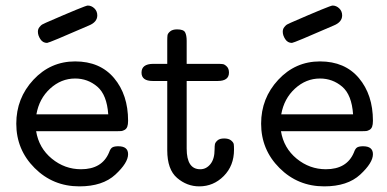

<svg xmlns="http://www.w3.org/2000/svg" viewBox="-20 -659 1379 685"><path d="M38.1 -217.8Q38.1 -308.6 99.1 -374.3Q160.2 -439.9 248 -439.9Q336.9 -439.9 387 -380.4Q437 -320.8 437 -228Q437 -214.8 434.1 -207Q431.2 -199.2 424.6 -195.6Q418 -191.9 412.6 -191.4Q407.2 -190.9 397 -190.9H108.9Q118.7 -130.9 164.8 -93Q210.9 -55.2 269 -55.2Q344.2 -55.2 369.1 -115.2Q374 -129.4 381.1 -133.3Q388.2 -137.2 401.9 -137.2Q437 -137.2 437 -108.9Q437 -78.1 391.6 -36.1Q346.2 5.9 263.2 5.9Q168.9 5.9 103.5 -59.6Q38.1 -125 38.1 -217.8ZM109.9 -251H366.2Q361.3 -320.8 327.1 -349.9Q293 -378.9 248 -378.9Q198.2 -378.9 158.9 -343Q119.6 -307.1 109.9 -251ZM115.2 -545.9Q115.2 -555.7 121.1 -562.7Q127 -569.8 130.4 -571.5Q133.8 -573.2 144 -578.1Q284.2 -639.2 293 -639.2Q306.2 -639.2 316.7 -629.2Q327.1 -619.1 327.1 -604Q327.1 -580.1 296.9 -567.9Q154.8 -505.9 147.9 -505.9Q132.8 -505.9 124 -519.3Q115.2 -532.7 115.2 -545.9Z M484.9 -399.9Q484.9 -430.7 525.9 -431.2H576.7V-513.2Q576.7 -526.4 577.6 -533.2Q578.6 -540 587.2 -547.1Q595.7 -554.2 611.8 -554.2Q634.8 -554.2 640.4 -543.7Q646 -533.2 646 -513.2V-431.2H756.8Q769 -431.2 775.4 -430.2Q781.7 -429.2 789.3 -421.6Q796.9 -414.1 796.9 -399.9Q796.9 -370.1 756.8 -370.1H646V-128.9Q646 -55.2 694.3 -55.2Q694.3 -55.2 694.8 -55.2Q715.8 -55.2 730.7 -73.5Q745.6 -91.8 745.6 -126Q745.6 -138.2 746.8 -144.5Q748 -150.9 755.9 -158Q763.7 -165 779.8 -165Q795.9 -165 804.4 -158Q813 -150.9 814 -144.5Q814.9 -138.2 814.9 -125Q814.9 -67.9 778.3 -31Q741.7 5.9 690.9 5.9Q647 5.9 611.8 -24.2Q576.7 -54.2 576.7 -123V-370.1H524.9Q484.9 -370.1 484.9 -399.9Z M911.6 -217.8Q911.6 -308.6 972.7 -374.3Q1033.7 -439.9 1121.6 -439.9Q1210.4 -439.9 1260.5 -380.4Q1310.5 -320.8 1310.5 -228Q1310.5 -214.8 1307.6 -207Q1304.7 -199.2 1298.1 -195.6Q1291.5 -191.9 1286.1 -191.4Q1280.8 -190.9 1270.5 -190.9H982.4Q992.2 -130.9 1038.3 -93Q1084.5 -55.2 1142.6 -55.2Q1217.8 -55.2 1242.7 -115.2Q1247.6 -129.4 1254.6 -133.3Q1261.7 -137.2 1275.4 -137.2Q1310.5 -137.2 1310.5 -108.9Q1310.5 -78.1 1265.1 -36.1Q1219.7 5.9 1136.7 5.9Q1042.5 5.9 977.1 -59.6Q911.6 -125 911.6 -217.8ZM983.4 -251H1239.7Q1234.9 -320.8 1200.7 -349.9Q1166.5 -378.9 1121.6 -378.9Q1071.8 -378.9 1032.5 -343Q993.2 -307.1 983.4 -251ZM988.8 -545.9Q988.8 -555.7 994.6 -562.7Q1000.5 -569.8 1003.9 -571.5Q1007.3 -573.2 1017.6 -578.1Q1157.7 -639.2 1166.5 -639.2Q1179.7 -639.2 1190.2 -629.2Q1200.7 -619.1 1200.7 -604Q1200.7 -580.1 1170.4 -567.9Q1028.3 -505.9 1021.5 -505.9Q1006.3 -505.9 997.6 -519.3Q988.8 -532.7 988.8 -545.9Z"/></svg>

Font: CMU Typewriter Text Variable Width
Style: Medium
Weight: 500
Version: Version 0.7.0